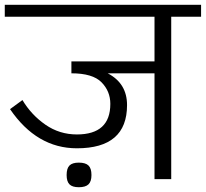

<svg xmlns="http://www.w3.org/2000/svg" viewBox="-30 -750 862 804"><path d="M292 -187Q219 -187 160 -228Q101 -269 64 -331L12 -293Q124 -129 292 -129Q502 -129 502 -310Q502 -401 421 -443H617V0H687V-680H812V-730H-10V-680H617V-493H269V-443Q358 -443 395 -405.5Q432 -368 432 -315Q432 -187 292 -187ZM300 34Q328 34 340.5 22Q353 10 353 -17Q353 -45 340.5 -57Q328 -69 300 -69Q273 -69 261 -57Q249 -45 249 -17Q249 10 261 22Q273 34 300 34Z"/></svg>

Font: Glegoo
Style: Regular
Weight: 400
Version: Version 2.0.1; ttfautohint (v0.9) -r 48 -G 60